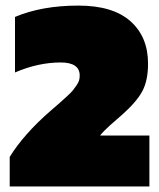

<svg xmlns="http://www.w3.org/2000/svg" viewBox="-20 -674 575 694"><path d="M15.1 0V-106.9Q65.9 -189 162.1 -272.9Q186.5 -293.9 196.3 -302.5Q206.1 -311 221.9 -325.7Q237.8 -340.3 243.4 -347.4Q249 -354.5 256.3 -365Q263.7 -375.5 265.9 -383.5Q268.1 -391.6 268.1 -400.9Q268.1 -448.2 199.2 -448.2Q118.2 -448.2 34.2 -412.1V-612.8Q131.3 -653.8 263.2 -653.8Q387.7 -653.8 451.4 -597.4Q515.1 -541 515.1 -443.8Q515.1 -383.8 494.9 -345.2Q474.6 -306.6 420.9 -258.8Q415 -253.4 399.9 -240.5Q384.8 -227.5 376.2 -219.7Q367.7 -211.9 357.4 -201.7Q347.2 -191.4 341.8 -184.1H520V0Z"/></svg>

Font: Kanit Black
Style: Regular
Weight: 900
Designer: Katatrad Team
Foundry: CadsonDemak
Version: Version 1.000;PS 001.000;hotconv 1.0.88;makeotf.lib2.5.64775